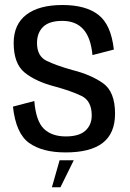

<svg xmlns="http://www.w3.org/2000/svg" viewBox="-20 -620 531 786"><path d="M248.5 4Q350 4 400.5 -35Q451 -74 451 -155Q451 -244.5 401.5 -279.5Q352 -314.5 275.5 -333.5Q210 -352 170.8 -371Q131.5 -390 131.5 -444Q131.5 -485.5 156.5 -510Q181.5 -534.5 235 -534.5Q290.5 -534.5 321.2 -500Q352 -465.5 358.5 -394.5L446 -417Q435 -518.5 383.2 -559Q331.5 -599.5 236 -599.5Q139.5 -599.5 87.8 -559.8Q36 -520 36 -444Q36 -359 81.5 -322.5Q127 -286 204 -266Q272 -247.5 313.8 -227.2Q355.5 -207 355.5 -147.5Q355.5 -108.5 329.5 -85Q303.5 -61.5 249.5 -61.5Q191.5 -61.5 159.2 -93.2Q127 -125 120.5 -206.5L33 -183.5Q45 -73.5 99.2 -34.8Q153.5 4 248.5 4ZM192.5 146.5H227.5L282 36H224Z"/></svg>

Font: Anybody SemiCondensed
Style: Regular
Weight: 400
Width: 4
Version: Version 1.113;gftools[0.9.25]